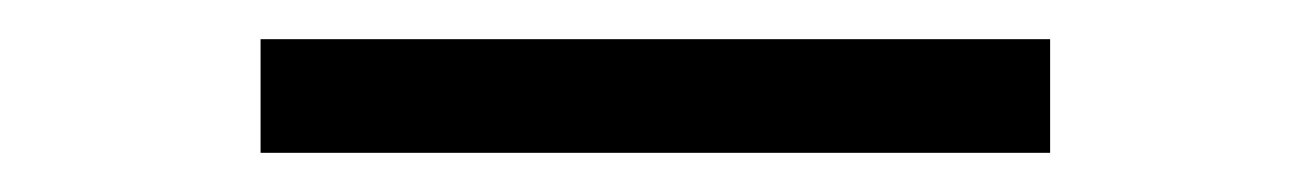

<svg xmlns="http://www.w3.org/2000/svg" viewBox="-20 -628 669 98"><path d="M113 -550V-608H516V-550Z"/></svg>

Font: Sarpanch SemiBold
Style: Regular
Weight: 600
Designer: Manushi Parikh (Devanagari and Latin), Jyotish Sonowal (Devanagari)
Foundry: Indian Type Foundry
Version: Version 2.004;PS 1.0;hotconv 1.0.78;makeotf.lib2.5.61930; tt